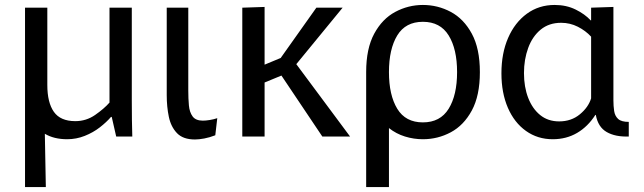

<svg xmlns="http://www.w3.org/2000/svg" viewBox="-20 -551 2598 775"><path d="M81 204V-520H171V-208Q171 -137 197.5 -99.5Q224 -62 284 -62Q328 -62 364 -87Q400 -112 422 -137V-520H512V-145Q512 -102 512.5 -67Q513 -32 514 0H449L431 -79H428Q410 -58 383 -37Q356 -16 322 -2.5Q288 11 251 11Q198 11 161 -11L165 204Z M849 -5Q826 4 804.5 8Q783 12 767 12Q719 12 694.5 -13.5Q670 -39 661.5 -79.5Q653 -120 653 -167V-520H740V-185Q740 -153 742.5 -125.5Q745 -98 757.5 -81Q770 -64 799 -64Q810 -64 826 -66.5Q842 -69 857 -74Z M958 -520 1048 -523V-290L1113 -317L1257 -520H1363L1176 -292L1393 0H1281L1116 -246L1048 -218V0H958Z M1458 204V-260Q1458 -355 1490.5 -415Q1523 -475 1575.5 -503Q1628 -531 1687 -531Q1747 -531 1799.5 -503Q1852 -475 1884.5 -415Q1917 -355 1917 -260Q1917 -165 1884.5 -105Q1852 -45 1799.5 -17Q1747 11 1687 11Q1650 11 1614.5 0Q1579 -11 1550 -34V204ZM1687 -57Q1757 -57 1791 -112Q1825 -167 1825 -260Q1825 -353 1791 -408Q1757 -463 1687 -463Q1617 -463 1583.5 -408Q1550 -353 1550 -260Q1550 -167 1583.5 -112Q1617 -57 1687 -57Z M2211 11Q2150 11 2103 -22.5Q2056 -56 2030 -116Q2004 -176 2004 -255Q2004 -336 2031 -398Q2058 -460 2106.5 -495.5Q2155 -531 2219 -531Q2266 -531 2303.5 -512.5Q2341 -494 2364 -469H2366V-520L2456 -523V-146Q2456 -123 2459 -103Q2462 -83 2475 -71Q2488 -59 2518 -59V0Q2464 2 2429 -18Q2394 -38 2385 -87H2383Q2353 -40 2309.5 -14.5Q2266 11 2211 11ZM2237 -61Q2286 -61 2320.5 -89.5Q2355 -118 2366 -154V-403Q2344 -427 2312.5 -443Q2281 -459 2245 -459Q2196 -459 2162.5 -431.5Q2129 -404 2112 -357.5Q2095 -311 2095 -256Q2095 -200 2112 -156Q2129 -112 2160.5 -86.5Q2192 -61 2237 -61Z"/></svg>

Font: Murecho
Style: Regular
Weight: 400
Designer: Neil Summerour
Foundry: Positype
Version: Version 1.010; ttfautohint (v1.8.3)